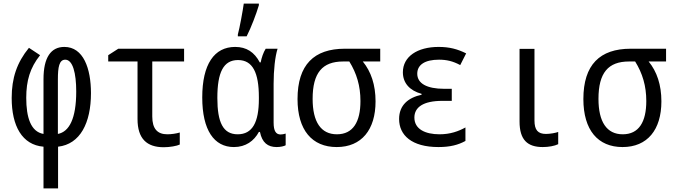

<svg xmlns="http://www.w3.org/2000/svg" viewBox="-20 -808 3750 1068"><path d="M222 8V240H303V8C426 -6 486 -124 486 -290C486 -427 444 -547 338 -547C263 -547 222 -488 222 -368V-63C151 -75 126 -155 126 -264C126 -359 147 -431 203 -501L141 -542C74 -460 45 -374 45 -263C45 -107 103 -2 222 8ZM302 -63V-367C302 -434 309 -476 343 -476C385 -476 404 -401 404 -299C404 -148 365 -75 302 -63Z M891 11C924 11 964 4 980 -4V-71C961 -65 933 -61 911 -61C856 -61 827 -91 827 -160V-466H1004V-537H638L582 -501V-466H745V-146C745 -36 797 11 891 11Z M1303 -616V-606H1352C1378 -657 1406 -732 1420 -779V-788H1336C1331 -751 1313 -652 1303 -616ZM1281 10C1347 10 1393 -24 1420 -74H1426C1438 -14 1470 10 1519 10C1540 10 1561 5 1569 0V-65C1561 -62 1549 -60 1541 -60C1515 -60 1502 -79 1502 -126V-342C1502 -418 1510 -493 1524 -537H1458C1445 -517 1435 -487 1430 -461H1425C1395 -518 1351 -547 1288 -547C1172 -547 1105 -451 1105 -266C1105 -84 1171 10 1281 10ZM1302 -61C1221 -61 1189 -127 1189 -263C1189 -406 1223 -474 1304 -474C1386 -474 1420 -403 1420 -267V-258C1420 -127 1384 -61 1302 -61Z M1853 10C1991 10 2069 -86 2069 -244C2069 -336 2044 -410 1998 -466H2095V-537H1898C1727 -537 1635 -448 1635 -257C1635 -84 1716 10 1853 10ZM1854 -61C1765 -61 1719 -130 1719 -258C1719 -403 1773 -466 1889 -466H1923C1964 -400 1985 -330 1985 -246C1985 -130 1944 -61 1854 -61Z M2419 10C2484 10 2529 -2 2569 -24V-99C2531 -78 2485 -61 2425 -61C2345 -61 2285 -90 2285 -154C2285 -212 2335 -247 2441 -247H2493V-314H2451C2354 -314 2301 -344 2301 -398C2301 -448 2344 -476 2422 -476C2464 -476 2499 -468 2540 -446L2573 -511C2525 -535 2480 -547 2420 -547C2301 -547 2221 -493 2221 -406C2221 -346 2259 -304 2325 -286V-281C2251 -265 2200 -223 2200 -146C2200 -56 2270 10 2419 10Z M2999 10C3031 10 3065 4 3085 -6V-74C3072 -69 3041 -63 3017 -63C2972 -63 2953 -85 2953 -138V-536H2870V-132C2870 -30 2914 10 2999 10Z M3443 10C3581 10 3659 -86 3659 -244C3659 -336 3634 -410 3588 -466H3685V-537H3488C3317 -537 3225 -448 3225 -257C3225 -84 3306 10 3443 10ZM3444 -61C3355 -61 3309 -130 3309 -258C3309 -403 3363 -466 3479 -466H3513C3554 -400 3575 -330 3575 -246C3575 -130 3534 -61 3444 -61Z"/></svg>

Font: Noto Sans Mono Condensed
Style: Regular
Weight: 400
Width: 3
Designer: Monotype Design Team
Foundry: Monotype Imaging Inc.
Version: Version 2.014